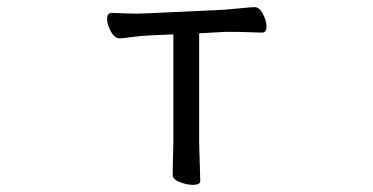

<svg xmlns="http://www.w3.org/2000/svg" viewBox="-20 -506 1040 536"><path d="M464 -410 396 -407Q372 -406 348 -402.5Q324 -399 313 -399Q300 -399 289.5 -418Q279 -437 279 -453Q279 -470 292 -470Q300 -470 320.5 -469Q341 -468 364 -468Q372 -468 380 -468.5Q388 -469 395 -469L608 -479Q633 -481 657 -483.5Q681 -486 691 -486Q704 -486 714 -467Q724 -448 724 -432Q724 -415 712 -415Q703 -415 677.5 -416Q652 -417 626 -417H609L536 -413V-115Q536 -109 536.5 -86Q537 -63 538 -38Q539 -13 539 0Q539 10 518 10Q502 10 482 2.5Q462 -5 462 -18Q462 -26 462.5 -46.5Q463 -67 463.5 -87.5Q464 -108 464 -115Z"/></svg>

Font: Moon Stars Kai T
Style: Regular
Weight: 400
Designer: GuiWonder
Version: Version 1.101